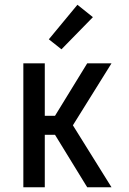

<svg xmlns="http://www.w3.org/2000/svg" viewBox="-20 -786 540 806"><path d="M78 0V-520H168V-300H211L346 -520H448L286 -260L448 0H346L211 -220H168V0ZM238 -579 185 -621 305 -766 370 -714Z"/></svg>

Font: Iosevka Term Medium
Style: Regular
Weight: 500
Monospace: yes
Designer: Belleve Invis
Foundry: Belleve Invis
Version: Version 26.3.1